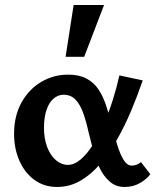

<svg xmlns="http://www.w3.org/2000/svg" viewBox="-20 -731 620 764"><path d="M207 13Q155 13 116.5 -15.5Q78 -44 57 -92Q36 -140 36 -198Q36 -270 65.5 -323Q95 -376 144 -405Q193 -434 251 -434Q295 -434 324 -418.5Q353 -403 371 -376.5Q389 -350 400.5 -316Q412 -282 421 -246Q434 -195 446 -156Q458 -117 472 -94.5Q486 -72 505 -72Q513 -72 523 -75.5Q533 -79 541 -86L578 -38Q565 -19 537.5 -3Q510 13 476 13Q441 13 416.5 -8.5Q392 -30 376 -63.5Q360 -97 350 -135Q340 -173 332 -207Q323 -248 311 -281.5Q299 -315 280.5 -334.5Q262 -354 233 -354Q211 -354 193 -338.5Q175 -323 165 -293.5Q155 -264 155 -221Q155 -180 167.5 -146.5Q180 -113 202 -94Q224 -75 250 -75Q276 -75 301.5 -97Q327 -119 350.5 -156Q374 -193 394 -239.5Q414 -286 429.5 -335.5Q445 -385 455 -431L548 -411Q527 -350 501.5 -289.5Q476 -229 445 -174.5Q414 -120 377.5 -77.5Q341 -35 298.5 -11Q256 13 207 13ZM241 -505 273 -711H394L315 -505Z"/></svg>

Font: Ysabeau Office
Style: Bold
Weight: 700
Designer: Christian Thalmann (Catharsis Fonts)
Version: Version 2.001;gftools[0.9.30]; featfreeze: tnum,lnum,ss02